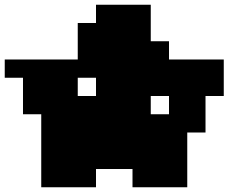

<svg xmlns="http://www.w3.org/2000/svg" viewBox="-97 -790 964 810"><path d="M77 0V-308H0V-462H-77V-539H231V-693H308V-770H539V-616H616V-539H847V-385H770V-231H693V0H462V-77H308V0ZM308 -385V-462H231V-385ZM539 -385V-308H616V-385Z"/></svg>

Font: Coral Pixels
Style: Regular
Weight: 400
Designer: Tanukizamurai
Foundry: TanukiFont
Version: Version 1.000; ttfautohint (v1.8.4.7-5d5b)